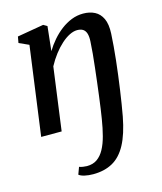

<svg xmlns="http://www.w3.org/2000/svg" viewBox="-119 -641 830 983"><g transform="rotate(-15 296.0 -150.0)"><path d="M253 253.5Q228.5 253.5 208 248.8Q187.5 244 178 236L192 198Q200 201.5 212.5 203.2Q225 205 232.5 205Q264.5 205 286.8 189.5Q309 174 324.5 145.5Q340 117 350.2 78Q360.5 39 368 -8Q371.5 -29.5 375.8 -59.2Q380 -89 384.5 -124Q389 -159 393.5 -196.2Q398 -233.5 402.2 -270.8Q406.5 -308 409.8 -342.8Q413 -377.5 414.5 -406.5Q416 -432.5 411 -448.8Q406 -465 394.2 -472.8Q382.5 -480.5 363 -480.5Q344.5 -480.5 322.8 -469.8Q301 -459 278.8 -439Q256.5 -419 235.8 -392Q215 -365 198 -333L153 0H44.5L108.5 -471L56.5 -494.5L62.5 -527.5L202.5 -551.5L222.5 -540L208.5 -410.5Q225.5 -439 248 -465Q270.5 -491 296.8 -511Q323 -531 352.8 -542.8Q382.5 -554.5 414.5 -554.5Q449.5 -554.5 475.8 -541Q502 -527.5 516 -497.8Q530 -468 527.5 -418Q526 -387 523 -352Q520 -317 516 -279.2Q512 -241.5 507 -203.5Q502 -165.5 496.8 -128.2Q491.5 -91 486 -56.8Q480.5 -22.5 475 7.5Q458 97 429 151Q400 205 356.5 229.2Q313 253.5 253 253.5Z"/></g></svg>

Font: Merriweather 48pt Medium
Style: Italic
Weight: 500
Italic angle: -7.8°
Version: Version 2.101